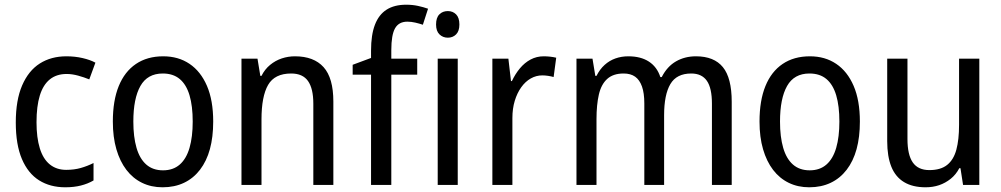

<svg xmlns="http://www.w3.org/2000/svg" viewBox="-20 -785 4250 815"><path d="M257 10Q193 10 146 -19.5Q99 -49 73 -110Q47 -171 47 -265Q47 -360 74 -422.5Q101 -485 149 -515.5Q197 -546 262 -546Q298 -546 330.5 -538.5Q363 -531 385 -519L359 -448Q337 -457 311.5 -464Q286 -471 263 -471Q220 -471 191.5 -448Q163 -425 149 -379.5Q135 -334 135 -266Q135 -201 149 -155.5Q163 -110 191.5 -87Q220 -64 261 -64Q295 -64 323 -72Q351 -80 377 -93V-19Q353 -5 323.5 2.5Q294 10 257 10Z M885 -269Q885 -203 871 -152Q857 -101 829 -64.5Q801 -28 761 -9Q721 10 670 10Q622 10 583 -9Q544 -28 516.5 -64Q489 -100 474 -151.5Q459 -203 459 -269Q459 -358 484 -419.5Q509 -481 557 -513.5Q605 -546 673 -546Q737 -546 784.5 -514Q832 -482 858.5 -420.5Q885 -359 885 -269ZM546 -269Q546 -204 559.5 -157.5Q573 -111 601 -86.5Q629 -62 672 -62Q715 -62 743 -86.5Q771 -111 784.5 -157.5Q798 -204 798 -269Q798 -335 784.5 -380.5Q771 -426 743 -449.5Q715 -473 671 -473Q606 -473 576 -420Q546 -367 546 -269Z M1232 -546Q1312 -546 1353.5 -500Q1395 -454 1395 -354V0H1310V-345Q1310 -409 1287.5 -441Q1265 -473 1216 -473Q1146 -473 1118 -424.5Q1090 -376 1090 -278V0H1005V-536H1073L1085 -463H1090Q1104 -491 1126.5 -509.5Q1149 -528 1176 -537Q1203 -546 1232 -546Z M1751 -468H1641V0H1555V-468H1477V-510L1555 -539V-570Q1555 -637 1571.5 -680Q1588 -723 1621 -744Q1654 -765 1704 -765Q1731 -765 1754 -760Q1777 -755 1797 -748L1775 -680Q1760 -685 1743 -689Q1726 -693 1709 -693Q1673 -693 1657 -665Q1641 -637 1641 -572V-536H1751ZM1923 -536V0H1838V-536ZM1881 -738Q1902 -738 1916 -724Q1930 -710 1930 -681Q1930 -653 1916 -639Q1902 -625 1881 -625Q1860 -625 1845.5 -639Q1831 -653 1831 -681Q1831 -710 1845 -724Q1859 -738 1881 -738Z M2288 -546Q2301 -546 2315 -544.5Q2329 -543 2341 -540L2330 -458Q2320 -461 2307 -463Q2294 -465 2282 -465Q2256 -465 2233 -452Q2210 -439 2192.5 -414.5Q2175 -390 2165 -357Q2155 -324 2155 -284V0H2070V-536H2138L2149 -441H2153Q2167 -471 2187 -495Q2207 -519 2232.5 -532.5Q2258 -546 2288 -546Z M2934 -546Q3011 -546 3048.5 -500Q3086 -454 3086 -353V0H3002V-345Q3002 -411 2980.5 -442Q2959 -473 2914 -473Q2852 -473 2825.5 -428Q2799 -383 2799 -296V0H2715V-346Q2715 -390 2705 -418Q2695 -446 2676 -459.5Q2657 -473 2627 -473Q2583 -473 2557.5 -450Q2532 -427 2522 -383.5Q2512 -340 2512 -279V0H2427V-536H2495L2507 -463H2512Q2526 -491 2546.5 -509.5Q2567 -528 2592.5 -537Q2618 -546 2647 -546Q2700 -546 2734.5 -523.5Q2769 -501 2783 -458H2789Q2812 -503 2849.5 -524.5Q2887 -546 2934 -546Z M3630 -269Q3630 -203 3616 -152Q3602 -101 3574 -64.5Q3546 -28 3506 -9Q3466 10 3415 10Q3367 10 3328 -9Q3289 -28 3261.5 -64Q3234 -100 3219 -151.5Q3204 -203 3204 -269Q3204 -358 3229 -419.5Q3254 -481 3302 -513.5Q3350 -546 3418 -546Q3482 -546 3529.5 -514Q3577 -482 3603.5 -420.5Q3630 -359 3630 -269ZM3291 -269Q3291 -204 3304.5 -157.5Q3318 -111 3346 -86.5Q3374 -62 3417 -62Q3460 -62 3488 -86.5Q3516 -111 3529.5 -157.5Q3543 -204 3543 -269Q3543 -335 3529.5 -380.5Q3516 -426 3488 -449.5Q3460 -473 3416 -473Q3351 -473 3321 -420Q3291 -367 3291 -269Z M4137 -536V0H4068L4057 -71H4052Q4038 -44 4015.5 -26Q3993 -8 3966.5 1Q3940 10 3909 10Q3854 10 3817.5 -12Q3781 -34 3763.5 -77.5Q3746 -121 3746 -186V-536H3832V-195Q3832 -128 3854.5 -95.5Q3877 -63 3925 -63Q3973 -63 4000.5 -85Q4028 -107 4039.5 -149.5Q4051 -192 4051 -255V-536Z"/></svg>

Font: Noto Sans Display SemiCondensed
Style: Regular
Weight: 400
Width: 4
Version: Version 2.003